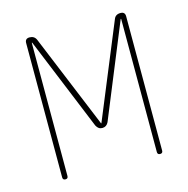

<svg xmlns="http://www.w3.org/2000/svg" viewBox="-83 -600 667 681"><g transform="rotate(-15 250.0 -260.0)"><path d="M66.4 -9.8V-502.9Q66.4 -519.5 83 -519.5Q100.6 -519.5 107.4 -503.9L249 -160.2Q249 -159.2 250 -159.2Q251 -159.2 251 -160.2L392.6 -503.9Q398.4 -519.5 417 -519.5Q433.6 -519.5 433.6 -502.9V-9.8Q433.6 0 423.8 0Q414.1 0 414.1 -9.8V-498Q414.1 -499 413.1 -499Q412.1 -499 412.1 -498L272.5 -157.2Q265.6 -142.6 250.5 -142.1Q235.4 -141.6 227.5 -157.2L87.9 -498Q87.9 -499 86.9 -499Q85.9 -499 85.9 -498V-9.8Q85.9 0 76.2 0Q66.4 0 66.4 -9.8Z"/></g></svg>

Font: Rounded-X Mgen+ 1m thin
Style: Regular
Weight: 100
Designer: [Source Han Sans]
Ryoko NISHIZUKA  (kana & ideographs); Paul D. Hunt (Latin, Greek & Cyrillic); Wenlong ZHANG  (bopomofo
Version: Version 1.059.20150602